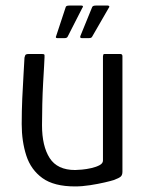

<svg xmlns="http://www.w3.org/2000/svg" viewBox="-20 -666 527 690"><path d="M250 4Q174 4 132.5 -26Q91 -56 74.5 -107Q58 -158 58 -220Q58 -266 60 -312Q62 -358 64.5 -397Q67 -436 68 -459Q70 -468 73 -470Q76 -472 84 -472H127Q135 -472 138 -471Q141 -470 140 -460Q140 -454 138.5 -429Q137 -404 135 -368Q133 -332 132 -292Q131 -252 131 -216Q131 -141 158.5 -98Q186 -55 250 -55Q258 -55 274.5 -56.5Q291 -58 308.5 -62Q326 -66 338 -72.5Q350 -79 350 -89V-463Q350 -466 351 -469Q352 -472 355 -472H412Q415 -472 417.5 -470.5Q420 -469 420 -464V-49Q420 -37 414 -31.5Q408 -26 389 -19Q380 -16 356.5 -10.5Q333 -5 304 -0.5Q275 4 250 4ZM223 -534Q222 -532 219.5 -530.5Q217 -529 212 -529H186Q178 -529 182 -537L216 -640Q217 -646 229 -646H273Q277 -646 278 -643.5Q279 -641 276 -638ZM311 -534Q310 -532 307.5 -530.5Q305 -529 299 -529H274Q266 -529 269 -537L311 -640Q313 -646 324 -646H368Q371 -646 372.5 -643.5Q374 -641 371 -638Z"/></svg>

Font: Glory Thin
Style: Regular
Weight: 400
Version: Version 1.011